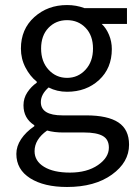

<svg xmlns="http://www.w3.org/2000/svg" viewBox="-20 -518 544 762"><path d="M246.1 224.1Q154.8 224.1 99.9 189.5Q44.9 154.8 44.9 92.8Q44.9 62.5 63.7 34.2Q82.5 5.9 116.2 -17.1V-21Q73.2 -48.3 73.2 -100.1Q73.2 -128.4 88.6 -151.6Q104 -174.8 126 -189.9V-193.8Q99.1 -215.3 81.1 -250Q63 -284.7 63 -325.2Q63 -402.3 116.2 -450.2Q169.4 -498 246.1 -498Q282.7 -498 314.9 -485.8H483.9V-422.9H383.8Q401.9 -405.8 412.8 -379.4Q423.8 -353 423.8 -323.2Q423.8 -247.1 373 -200.4Q322.3 -153.8 246.1 -153.8Q206.1 -153.8 172.9 -170.9Q142.1 -143.6 142.1 -112.8Q142.1 -60.1 228 -60.1H321.8Q407.7 -60.1 450 -32Q492.2 -3.9 492.2 56.2Q492.2 126 424.1 175Q356 224.1 246.1 224.1ZM172.9 -241.2Q202.6 -209 246.1 -209Q289.6 -209 319.3 -241.2Q349.1 -273.4 349.1 -325.2Q349.1 -377 319.8 -407.5Q290.5 -438 246.1 -438Q201.7 -438 172.4 -407.5Q143.1 -377 143.1 -325.2Q143.1 -273.4 172.9 -241.2ZM257.8 167Q325.2 167 368.7 137.2Q412.1 107.4 412.1 67.9Q412.1 35.2 387.7 21.5Q363.3 7.8 314 7.8H230Q194.8 7.8 167 0Q117.2 35.2 117.2 82Q117.2 121.1 154.8 144Q192.4 167 257.8 167Z"/></svg>

Font: Riemann
Style: Regular
Weight: 400
Designer: Paul D. Hunt
Foundry: Adobe Systems Incorporated
Version: Version 2.020;PS 2.0;hotconv 1.0.86;makeotf.lib2.5.63406